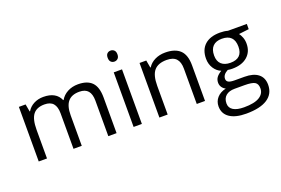

<svg xmlns="http://www.w3.org/2000/svg" viewBox="-121 -1131 2588 1769"><g transform="rotate(-20 1172.5 -247.0)"><path d="M768.1 0V-348.1Q768.1 -412.1 740.7 -444.1Q713.4 -476.1 655.8 -476.1Q580.1 -476.1 543.9 -432.6Q507.8 -389.2 507.8 -298.8V0H426.8V-348.1Q426.8 -412.1 399.4 -444.1Q372.1 -476.1 314 -476.1Q237.8 -476.1 202.4 -430.4Q167 -384.8 167 -280.8V0H85.9V-535.2H151.9L165 -461.9H168.9Q191.9 -501 233.6 -522.9Q275.4 -544.9 327.1 -544.9Q452.6 -544.9 491.2 -454.1H495.1Q519 -496.1 564.5 -520.5Q609.9 -544.9 668 -544.9Q758.8 -544.9 804 -498.3Q849.1 -451.7 849.1 -349.1V0Z M1097.2 0H1016.1V-535.2H1097.2ZM1009.3 -680.2Q1009.3 -708 1022.9 -720.9Q1036.6 -733.9 1057.1 -733.9Q1076.7 -733.9 1090.8 -720.7Q1105 -707.5 1105 -680.2Q1105 -652.8 1090.8 -639.4Q1076.7 -626 1057.1 -626Q1036.6 -626 1022.9 -639.4Q1009.3 -652.8 1009.3 -680.2Z M1635.3 0V-346.2Q1635.3 -411.6 1605.5 -443.8Q1575.7 -476.1 1512.2 -476.1Q1428.2 -476.1 1389.2 -430.7Q1350.1 -385.3 1350.1 -280.8V0H1269V-535.2H1335L1348.1 -461.9H1352.1Q1377 -501.5 1421.9 -523.2Q1466.8 -544.9 1522 -544.9Q1618.7 -544.9 1667.5 -498.3Q1716.3 -451.7 1716.3 -349.1V0Z M2320.8 -535.2V-483.9L2221.7 -472.2Q2235.4 -455.1 2246.1 -427.5Q2256.8 -399.9 2256.8 -365.2Q2256.8 -286.6 2203.1 -239.7Q2149.4 -192.9 2055.7 -192.9Q2031.7 -192.9 2010.7 -196.8Q1959 -169.4 1959 -127.9Q1959 -106 1977.1 -95.5Q1995.1 -85 2039.1 -85H2133.8Q2220.7 -85 2267.3 -48.3Q2314 -11.7 2314 58.1Q2314 147 2242.7 193.6Q2171.4 240.2 2034.7 240.2Q1929.7 240.2 1872.8 201.2Q1815.9 162.1 1815.9 90.8Q1815.9 42 1847.2 6.3Q1878.4 -29.3 1935.1 -42Q1914.6 -51.3 1900.6 -70.8Q1886.7 -90.3 1886.7 -116.2Q1886.7 -145.5 1902.3 -167.5Q1918 -189.5 1951.7 -210Q1910.2 -227.1 1884 -268.1Q1857.9 -309.1 1857.9 -361.8Q1857.9 -449.7 1910.6 -497.3Q1963.4 -544.9 2060.1 -544.9Q2102.1 -544.9 2135.7 -535.2ZM1894 89.8Q1894 133.3 1930.7 155.8Q1967.3 178.2 2035.6 178.2Q2137.7 178.2 2186.8 147.7Q2235.8 117.2 2235.8 64.9Q2235.8 21.5 2209 4.6Q2182.1 -12.2 2107.9 -12.2H2010.7Q1955.6 -12.2 1924.8 14.2Q1894 40.5 1894 89.8ZM1938 -363.8Q1938 -307.6 1969.7 -278.8Q2001.5 -250 2058.1 -250Q2176.8 -250 2176.8 -365.2Q2176.8 -485.8 2056.6 -485.8Q1999.5 -485.8 1968.8 -455.1Q1938 -424.3 1938 -363.8Z"/></g></svg>

Font: f0_25643 
Style: Regular
Weight: 400
Foundry: Ascender Corporation
Version: Version 1.10